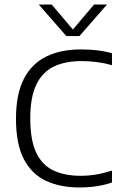

<svg xmlns="http://www.w3.org/2000/svg" viewBox="-20 -820 532 847"><path d="M330.5 7Q246 7 183 -22.2Q120 -51.5 85.2 -118Q50.5 -184.5 50.5 -297Q50.5 -404 85 -471.5Q119.5 -539 183.8 -570.5Q248 -602 337.5 -602Q374 -602 408.2 -598Q442.5 -594 474 -585V-532.5Q440 -542 407 -546.2Q374 -550.5 339.5 -550.5Q266.5 -550.5 216.2 -525.8Q166 -501 139.8 -445.8Q113.5 -390.5 113.5 -298Q113.5 -201.5 140 -146.2Q166.5 -91 216.2 -67.8Q266 -44.5 334.5 -44.5Q370 -44.5 403 -50Q436 -55.5 474 -67.5V-15Q442.5 -4 406.5 1.5Q370.5 7 330.5 7ZM272.5 -661 151 -800H208L309 -681H294L395 -800H452L330.5 -661Z"/></svg>

Font: Encode Sans SC Light
Style: Regular
Weight: 300
Version: Version 3.002